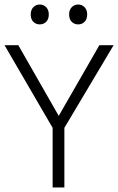

<svg xmlns="http://www.w3.org/2000/svg" viewBox="-20 -830 523 850"><path d="M61 -630 240 -317 420 -630H483L265 -264V0H213V-264L0 -630ZM116 -766Q116 -786 127.5 -798Q139 -810 156 -810Q173 -810 184.5 -798Q196 -786 196 -766Q196 -745 184.5 -733.5Q173 -722 156 -722Q139 -722 127.5 -733.5Q116 -745 116 -766ZM286 -766Q286 -786 297.5 -798Q309 -810 326 -810Q343 -810 354.5 -798Q366 -786 366 -766Q366 -745 354.5 -733.5Q343 -722 326 -722Q309 -722 297.5 -733.5Q286 -745 286 -766Z"/></svg>

Font: Mukta Malar ExtraLight
Style: Regular
Weight: 275
Designer: Aadarsh Rajan, Girish Dalvi, Yashodeep Gholap
Foundry: Ek Type
Version: Version 2.538;PS 1.000;hotconv 16.6.51;makeotf.lib2.5.65220;